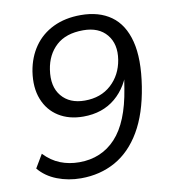

<svg xmlns="http://www.w3.org/2000/svg" viewBox="-81 -784 763 863"><g transform="rotate(-10 300.0 -352.5)"><path d="M220.2 8.9Q162.2 8.9 111.2 -10.9Q60.3 -30.7 28.5 -69.3L64.8 -130.4Q98.3 -95.1 138.4 -79.3Q178.4 -63.5 225.1 -63.5Q326.3 -63.5 391.7 -133.9Q457.2 -204.3 481 -353.7L496.2 -447.3H506.5Q484.1 -361.7 425.2 -312.1Q366.4 -262.5 278.4 -262.5Q213.3 -262.5 166.2 -292Q119.1 -321.5 97.9 -375.4Q76.6 -429.4 87.6 -501.8Q98.1 -566 131.5 -613.7Q164.8 -661.4 219.2 -687.7Q273.7 -713.9 344.7 -713.9Q427.9 -713.9 483 -674.6Q538.1 -635.2 558.8 -554.6Q579.6 -474 560 -349.8Q541 -228.7 494.1 -148.9Q447.2 -69.1 377.4 -30.1Q307.5 8.9 220.2 8.9ZM297.3 -332.2Q370.6 -332.2 417.9 -375.4Q465.2 -418.6 476.3 -486.8Q487.5 -556.9 451.3 -600.8Q415.1 -644.7 343.9 -644.7Q264.9 -644.7 220.7 -604.1Q176.4 -563.5 166.3 -496.4Q154.7 -420.6 191.4 -376.4Q228 -332.2 297.3 -332.2Z"/></g></svg>

Font: Mulish ExtraLight
Style: Italic
Weight: 200
Italic angle: -9°
Designer: Vernon Adams
Foundry: Vernon Adams
Version: Version 3.603